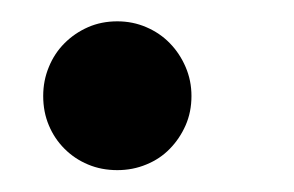

<svg xmlns="http://www.w3.org/2000/svg" viewBox="-20 -152 276 180"><path d="M20.5 -62Q20.5 -76.5 25.8 -89.2Q31 -102 40.5 -111.5Q50 -121 62.5 -126.5Q75 -132 90 -132Q104.5 -132 117.2 -126.5Q130 -121 139.2 -111.5Q148.5 -102 154 -89.2Q159.5 -76.5 159.5 -62Q159.5 -47 154 -34.5Q148.5 -22 139.2 -12.5Q130 -3 117.2 2.2Q104.5 7.5 90 7.5Q75 7.5 62.5 2.2Q50 -3 40.5 -12.5Q31 -22 25.8 -34.5Q20.5 -47 20.5 -62Z"/></svg>

Font: Lato 2
Style: Italic
Weight: 600
Italic angle: -7°
Designer: Lukasz Dziedzic with Adam Twardoch and Botio Nikoltchev
Foundry: tyPoland Lukasz Dziedzic
Version: Version 2.015; 2015-08-06; http://www.latofonts.com/